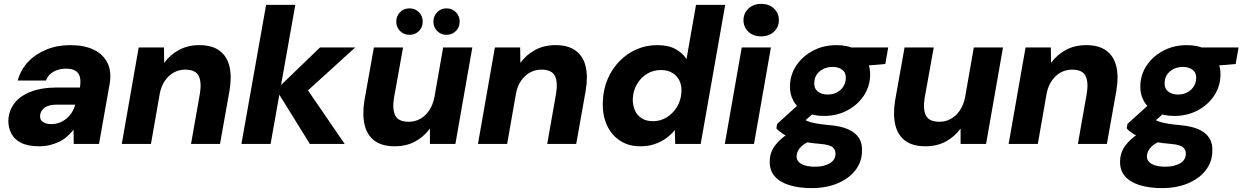

<svg xmlns="http://www.w3.org/2000/svg" viewBox="-20 -740 6387 987"><path d="M182 12Q124 12 89 -5.5Q54 -23 38 -54Q22 -85 23 -123Q26 -174 55.5 -211Q85 -248 139.5 -269Q194 -290 268 -290H391Q396 -323 390.5 -344.5Q385 -366 367.5 -376.5Q350 -387 319 -387Q284 -387 256 -372Q228 -357 216 -326H71Q86 -381 124 -421.5Q162 -462 218 -485Q274 -508 341 -508Q413 -508 462 -484.5Q511 -461 533 -415.5Q555 -370 543 -305L489 0H359L358 -72H357Q342 -53 323.5 -37Q305 -21 282.5 -10.5Q260 0 235 6Q210 12 182 12ZM243 -102Q267 -102 287 -110Q307 -118 323 -131.5Q339 -145 350 -163Q361 -181 367 -202H271Q245 -202 226 -195Q207 -188 197 -174.5Q187 -161 186 -144Q185 -123 201.5 -112.5Q218 -102 243 -102Z M606 0 693 -496H823L824 -418H825Q855 -459 900.5 -483.5Q946 -508 1005 -508Q1070 -508 1108.5 -479.5Q1147 -451 1159.5 -399Q1172 -347 1160 -275L1111 0H962L1008 -261Q1017 -319 1001 -350.5Q985 -382 932 -382Q900 -382 873 -367Q846 -352 827 -324Q808 -296 801 -257L756 0Z M1573 0 1400 -279 1625 -496H1806L1522 -238L1534 -318L1752 0ZM1221 0 1348 -715H1498L1371 0Z M2009 12Q1944 12 1905.5 -16.5Q1867 -45 1854.5 -97.5Q1842 -150 1853 -221L1902 -496H2052L2005 -235Q1996 -178 2012 -146Q2028 -114 2082 -114Q2113 -114 2140 -129Q2167 -144 2186 -172Q2205 -200 2213 -239L2258 -496H2408L2321 0H2190V-78H2189Q2159 -37 2114 -12.5Q2069 12 2009 12ZM2085 -561Q2056 -561 2036.5 -580.5Q2017 -600 2017 -629Q2017 -658 2036.5 -677.5Q2056 -697 2085 -697Q2114 -697 2133.5 -677.5Q2153 -658 2153 -629Q2153 -600 2133.5 -580.5Q2114 -561 2085 -561ZM2275 -561Q2247 -561 2227.5 -580.5Q2208 -600 2208 -629Q2208 -658 2227.5 -677.5Q2247 -697 2275 -697Q2304 -697 2323.5 -677.5Q2343 -658 2343 -629Q2343 -600 2323.5 -580.5Q2304 -561 2275 -561Z M2437 0 2524 -496H2654L2655 -418H2656Q2686 -459 2731.5 -483.5Q2777 -508 2836 -508Q2901 -508 2939.5 -479.5Q2978 -451 2990.5 -399Q3003 -347 2991 -275L2942 0H2793L2839 -261Q2848 -319 2832 -350.5Q2816 -382 2763 -382Q2731 -382 2704 -367Q2677 -352 2658 -324Q2639 -296 2632 -257L2587 0Z M3272 12Q3210 12 3165.5 -18Q3121 -48 3098.5 -100Q3076 -152 3079 -218Q3081 -280 3103.5 -333Q3126 -386 3164 -425Q3202 -464 3251.5 -486Q3301 -508 3358 -508Q3417 -508 3454 -487Q3491 -466 3509 -436L3558 -715H3708L3582 0H3451L3449 -70H3448Q3429 -47 3403 -28.5Q3377 -10 3344.5 1Q3312 12 3272 12ZM3336 -117Q3376 -117 3408.5 -137.5Q3441 -158 3461 -192Q3481 -226 3483 -268Q3485 -301 3472.5 -326Q3460 -351 3436 -365.5Q3412 -380 3378 -380Q3338 -380 3306 -360.5Q3274 -341 3254.5 -307.5Q3235 -274 3233 -233Q3232 -200 3243.5 -173.5Q3255 -147 3278.5 -132Q3302 -117 3336 -117Z M3706 0 3793 -496H3943L3856 0ZM3893 -553Q3852 -553 3827 -577Q3802 -601 3802 -636Q3802 -672 3827.5 -696Q3853 -720 3893 -720Q3934 -720 3959 -696Q3984 -672 3984 -636Q3984 -601 3958.5 -577Q3933 -553 3893 -553Z M4152 227Q4085 227 4035.5 211Q3986 195 3960.5 164Q3935 133 3937 87Q3938 44 3963.5 9Q3989 -26 4033 -53.5Q4077 -81 4137 -100L4171 -24Q4121 -9 4098.5 13.5Q4076 36 4075 61Q4074 80 4086 92.5Q4098 105 4120 111Q4142 117 4170 117Q4213 117 4243 101Q4273 85 4275 53Q4276 31 4261 17.5Q4246 4 4200 0Q4155 -3 4118 -11Q4081 -19 4052 -29.5Q4023 -40 4002.5 -53.5Q3982 -67 3971 -80L3975 -103L4105 -221L4197 -189L4046 -56L4104 -131Q4114 -125 4125 -120Q4136 -115 4151 -111Q4166 -107 4188 -103.5Q4210 -100 4242 -97Q4303 -92 4341 -75Q4379 -58 4396.5 -29Q4414 0 4411 40Q4410 93 4377 135.5Q4344 178 4286 202.5Q4228 227 4152 227ZM4216 -144Q4158 -144 4118 -165Q4078 -186 4058.5 -221.5Q4039 -257 4041 -301Q4043 -359 4075 -405.5Q4107 -452 4160.5 -480Q4214 -508 4280 -508Q4337 -508 4376.5 -487Q4416 -466 4435.5 -430.5Q4455 -395 4453 -351Q4451 -293 4419 -246Q4387 -199 4334 -171.5Q4281 -144 4216 -144ZM4235 -254Q4273 -254 4299.5 -277Q4326 -300 4328 -336Q4330 -365 4310.5 -380.5Q4291 -396 4260 -396Q4221 -396 4194 -373.5Q4167 -351 4166 -315Q4164 -286 4183.5 -270Q4203 -254 4235 -254ZM4343 -395 4338 -496H4546L4531 -411Z M4737 12Q4672 12 4633.5 -16.5Q4595 -45 4582.5 -97.5Q4570 -150 4581 -221L4630 -496H4780L4733 -235Q4724 -178 4740 -146Q4756 -114 4810 -114Q4841 -114 4868 -129Q4895 -144 4914 -172Q4933 -200 4941 -239L4986 -496H5136L5049 0H4918V-78H4917Q4887 -37 4842 -12.5Q4797 12 4737 12Z M5165 0 5252 -496H5382L5383 -418H5384Q5414 -459 5459.5 -483.5Q5505 -508 5564 -508Q5629 -508 5667.5 -479.5Q5706 -451 5718.5 -399Q5731 -347 5719 -275L5670 0H5521L5567 -261Q5576 -319 5560 -350.5Q5544 -382 5491 -382Q5459 -382 5432 -367Q5405 -352 5386 -324Q5367 -296 5360 -257L5315 0Z M5953 227Q5886 227 5836.5 211Q5787 195 5761.5 164Q5736 133 5738 87Q5739 44 5764.5 9Q5790 -26 5834 -53.5Q5878 -81 5938 -100L5972 -24Q5922 -9 5899.5 13.5Q5877 36 5876 61Q5875 80 5887 92.5Q5899 105 5921 111Q5943 117 5971 117Q6014 117 6044 101Q6074 85 6076 53Q6077 31 6062 17.5Q6047 4 6001 0Q5956 -3 5919 -11Q5882 -19 5853 -29.5Q5824 -40 5803.5 -53.5Q5783 -67 5772 -80L5776 -103L5906 -221L5998 -189L5847 -56L5905 -131Q5915 -125 5926 -120Q5937 -115 5952 -111Q5967 -107 5989 -103.5Q6011 -100 6043 -97Q6104 -92 6142 -75Q6180 -58 6197.5 -29Q6215 0 6212 40Q6211 93 6178 135.5Q6145 178 6087 202.5Q6029 227 5953 227ZM6017 -144Q5959 -144 5919 -165Q5879 -186 5859.5 -221.5Q5840 -257 5842 -301Q5844 -359 5876 -405.5Q5908 -452 5961.5 -480Q6015 -508 6081 -508Q6138 -508 6177.5 -487Q6217 -466 6236.5 -430.5Q6256 -395 6254 -351Q6252 -293 6220 -246Q6188 -199 6135 -171.5Q6082 -144 6017 -144ZM6036 -254Q6074 -254 6100.5 -277Q6127 -300 6129 -336Q6131 -365 6111.5 -380.5Q6092 -396 6061 -396Q6022 -396 5995 -373.5Q5968 -351 5967 -315Q5965 -286 5984.5 -270Q6004 -254 6036 -254ZM6144 -395 6139 -496H6347L6332 -411Z"/></svg>

Font: DM Sans 28pt Black
Style: Italic
Weight: 900
Italic angle: -10°
Version: Version 4.004;gftools[0.9.30]